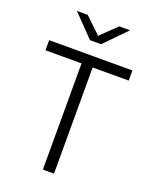

<svg xmlns="http://www.w3.org/2000/svg" viewBox="-165 -998 859 1086"><g transform="rotate(20 264.5 -454.5)"><path d="M231 0V-671H298V0ZM14 -639V-700H515V-639ZM231 -779 105 -909H170L284 -800H247L360 -909H425L298 -779Z"/></g></svg>

Font: SUSE Light
Style: Regular
Weight: 300
Designer: Rene Bieder
Foundry: SUSE
Version: Version 1.000